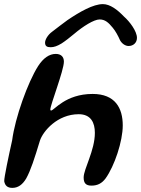

<svg xmlns="http://www.w3.org/2000/svg" viewBox="-22 -888 685 933"><path d="M224 -658.5C240.5 -658.5 256 -664 277.5 -677C296 -689 317.5 -706 338.5 -723.5C381.5 -760 434.5 -793.5 462 -793.5C489 -793.5 505.5 -778 526 -753C539 -737.5 552 -714 561.5 -692C571.5 -674.5 588 -664.5 603 -664.5C626 -664.5 643.5 -680.5 643.5 -704C643.5 -736 609 -782.5 580 -808C548 -841.5 512.5 -868 478 -868C431 -868 366 -831 305.5 -790C278 -770.5 260.5 -755.5 231.5 -734C210 -718.5 197 -695 197 -681C197 -664 206 -658.5 224 -658.5ZM38 25C65.5 25 87.5 9.5 105.5 -21C127 -60 145.5 -117 172 -204.5C187 -250.5 257 -333 360.5 -333C420.5 -333 439 -291 439 -242.5C439 -156.5 384.5 -67 384.5 -25.5C384.5 1.5 395 14 422.5 14C452 14 473 3 491 -21C534.5 -81.5 574.5 -201.5 574.5 -278.5C574.5 -362.5 538 -431.5 428 -431.5C295.5 -431.5 241 -351 226.5 -351C223.5 -351 222.5 -353 222.5 -356C222.5 -377.5 288.5 -546 288.5 -588.5C288.5 -612.5 274 -626 249 -626C217.5 -626 188.5 -606 163 -566.5C113 -487.5 51.5 -317 37 -206C20 -130 -2 -26 -1.5 -7.5C2 13.5 14 25 38 25Z"/></svg>

Font: Gluten
Style: Italic
Weight: 400
Italic angle: -13°
Designer: Tyler Finck
Foundry: Etcetera Type Company
Version: Version 0.920